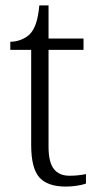

<svg xmlns="http://www.w3.org/2000/svg" viewBox="-20 -678 362 708"><path d="M223 10Q155 10 125 -24Q95 -58 95 -143V-494H18V-524Q37 -524 56 -531Q75 -538 89 -551Q103 -565 112 -590Q121 -615 125 -658H159V-536H288V-494H159V-137Q159 -80 178.5 -55Q198 -30 236 -30Q253 -30 267 -31.5Q281 -33 297 -36V-1Q283 4 262.5 7Q242 10 223 10Z"/></svg>

Font: Noto Serif Gurmukhi Light
Style: Regular
Weight: 300
Designer: Vaibhav Singh and the Monotype Design Team
Foundry: Monotype Imaging Inc.
Version: Version 2.004; ttfautohint (v1.8.4.7-5d5b)